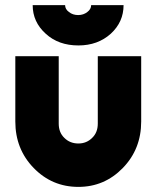

<svg xmlns="http://www.w3.org/2000/svg" viewBox="-20 -720 613 752"><path d="M108 -700Q108 -634 159 -588Q209 -542 287 -542Q363 -542 414 -588Q464 -634 464 -700H337Q337 -684 322 -673Q307 -661 286 -661Q265 -661 250 -673Q235 -684 235 -700ZM40 -500V-244Q40 -136 112 -62Q184 12 287 12Q389 12 461 -62Q533 -136 533 -244V-500H363V-236Q363 -201 341 -180Q319 -158 287 -158Q254 -158 232 -180Q210 -201 210 -236V-500Z"/></svg>

Font: Unageo
Style: Black
Weight: 900
Designer: Richard Sepsi
Foundry: Richard Sepsi
Version: Version 2.000